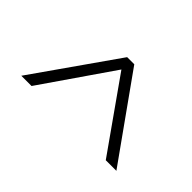

<svg xmlns="http://www.w3.org/2000/svg" viewBox="-152 -750 781 781"><g transform="rotate(-45 239.0 -359.5)"><path d="M82 -86V-147L388 -363L82 -574V-633L440 -382V-341Z"/></g></svg>

Font: SpoqaHanSans-Light
Style: Regular
Weight: 300
Designer: [Spoqa Han Sans] Dong-huui Kim \uAE40 \uB3D9 \uD718  Younghwa Kang \uAC15 \uC601 \uD654  [Noto Sans] Ryoko NISHIZUKA \u8
Foundry: Spoqa (http://www.spoqa-han-sans.com)
Version: Version 2.000